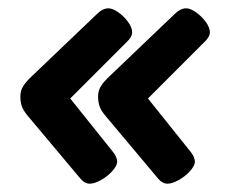

<svg xmlns="http://www.w3.org/2000/svg" viewBox="-20 -489 557 462"><path d="M196 -47Q183 -47 172 -61L47 -210Q36 -223 32.5 -233.5Q29 -244 29 -257Q29 -271 36 -282Q43 -293 57 -306L213 -455Q227 -469 241 -469Q251 -469 264.5 -459.5Q278 -450 288 -436.5Q298 -423 298 -411Q298 -400 284 -387L149 -252L253 -122Q262 -110 262 -99Q261 -89 249.5 -76.5Q238 -64 222.5 -55.5Q207 -47 196 -47ZM383 -47Q370 -47 359 -61L234 -210Q223 -223 219.5 -233.5Q216 -244 216 -257Q216 -271 223 -282Q230 -293 244 -306L400 -455Q414 -469 428 -469Q438 -469 451.5 -459.5Q465 -450 475 -436.5Q485 -423 485 -411Q485 -400 471 -387L336 -252L440 -122Q449 -110 449 -99Q448 -89 436.5 -76.5Q425 -64 409.5 -55.5Q394 -47 383 -47Z"/></svg>

Font: Asap Semi Expanded Semi Expanded ExtraBold
Style: Italic
Weight: 800
Width: 6
Italic angle: -6°
Designer: Pablo Cosgaya
Foundry: Omnibus-Type
Version: Version 3.001; ttfautohint (v1.8.4.7-5d5b)